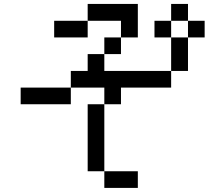

<svg xmlns="http://www.w3.org/2000/svg" viewBox="-20 -796 1040 957"><path d="M750 -609.4V-692.4H833V-609.4ZM417 57.6V-276.4H500V57.6ZM250 -609.4V-692.4H417V-609.4ZM83 -276.4V-359.4H333V-276.4ZM833 -609.4H917V-442.4H833ZM917 -609.4V-692.4H833V-776.4H917V-692.4H1000V-609.4ZM500 57.6H667V140.6H500ZM417 -692.4V-776.4H667V-609.4H583V-692.4ZM500 -276.4V-359.4H333V-442.4H417V-526.4H500V-442.4H833V-359.4H583V-276.4ZM583 -609.4V-526.4H500V-609.4Z"/></svg>

Font: KH Dot Kodenmachou 12
Style: Regular
Weight: 400
Designer: Original version for X68000 by Keitarou Hiraki (http://hp.vector.co.jp/authors/VA000874/) / TrueType conversion by Homem
Version: Version 1.00.20150527